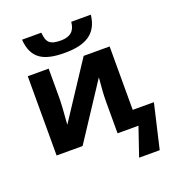

<svg xmlns="http://www.w3.org/2000/svg" viewBox="-169 -914 1138 1243"><g transform="rotate(-20 400.5 -292.5)"><path d="M222 -546H78V0H257L508 -382C501 -311 498 -257 498 -218V0H642L575 196H717L788 -109H642V-546H463L211 -163C218 -252 222 -307 222 -330ZM360 -690C285 -690 262 -711 257 -781H124C134 -647 212 -606 357 -606C501 -606 584 -654 598 -781H463C458 -721 426 -690 360 -690ZM720 0Z"/></g></svg>

Font: Passageway
Style: Regular
Weight: 700
Foundry: Ascender Corporation
Version: Version 1.11